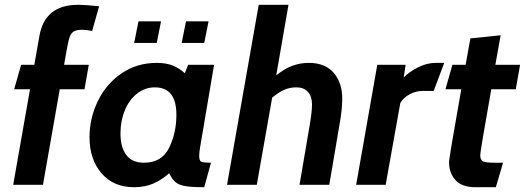

<svg xmlns="http://www.w3.org/2000/svg" viewBox="-20 -770 2187 800"><path d="M105 -398H39L68 -500H123L144 -619Q166 -750 306 -750Q335 -750 393 -744L364 -641Q337 -646 324 -646Q300 -646 288.5 -639.5Q277 -633 271 -617.5Q265 -602 259 -568L247 -500H350L332 -398H229L159 0H35Z M353 -198Q353 -277 387.5 -348.5Q422 -420 486 -464Q550 -508 634 -508Q672 -508 699.5 -497Q727 -486 750 -465L764 -500H872L814 -158Q810 -135 810 -120Q810 -100 819 -96Q828 -92 859 -92L831 10Q779 10 752.5 5.5Q726 1 712 -10.5Q698 -22 685 -48Q654 -21 619.5 -5.5Q585 10 538 10Q453 10 403 -48Q353 -106 353 -198ZM715 -292Q715 -406 625 -406Q584 -406 551 -380Q518 -354 500 -310Q482 -266 482 -214Q482 -157 506 -124.5Q530 -92 580 -92Q654 -92 684.5 -154Q715 -216 715 -292ZM557 -681H651L633 -591H539ZM755 -681H849L831 -591H737Z M1058 -750H1182L1131 -456Q1164 -483 1197 -495.5Q1230 -508 1267 -508Q1334 -508 1370 -467Q1406 -426 1406 -359Q1406 -319 1397 -265L1352 0H1228L1270 -246Q1280 -304 1280 -335Q1280 -368 1263 -387Q1246 -406 1215 -406Q1187 -406 1163.5 -395.5Q1140 -385 1114 -363L1050 0H926Z M1552 -500H1670L1662 -447Q1684 -470 1721 -489Q1758 -508 1796 -508H1831L1787 -391H1740Q1712 -391 1686.5 -377Q1661 -363 1648 -341L1587 0H1464Z M1851 -95Q1851 -111 1902 -398H1836L1865 -500H1920L1940 -610L2066 -623L2044 -500H2147L2129 -398H2027Q1981 -139 1981 -124Q1981 -103 1993 -97.5Q2005 -92 2041 -92H2076L2046 10H1960Q1905 10 1878 -19.5Q1851 -49 1851 -95Z"/></svg>

Font: Cabin
Style: Bold Italic
Weight: 700
Italic angle: -7°
Designer: Pablo Impallari
Foundry: Pablo Impallari. http://www.impallari.com Igino Marini. http://www.ikern.com
Version: Version 2.200